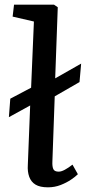

<svg xmlns="http://www.w3.org/2000/svg" viewBox="-20 -787 367 821"><path d="M185 14Q151 14 132 2.5Q113 -9 105 -31Q97 -53 99 -82L109 -336L18 -286L24 -365L113 -412L125 -695L34 -716L40 -767H211L227 -756L216 -452L327 -515L320 -436L214 -375L204 -96Q203 -75 208 -64Q213 -53 231 -53Q242 -53 257 -61Q272 -69 290 -83L313 -42Q303 -32 284 -19Q265 -6 239.5 4Q214 14 185 14Z"/></svg>

Font: Literata 18pt Medium
Style: Italic
Weight: 500
Italic angle: -2°
Designer: Latin by Veronika Burian and Jose Scaglione. Greek by Irene Vlachou. Cyrillic by Vera Evstafieva
Foundry: TypeTogether
Version: Version 3.103;gftools[0.9.29]